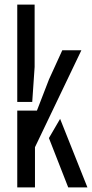

<svg xmlns="http://www.w3.org/2000/svg" viewBox="-20 -820 404 840"><path d="M55.5 -374V-800H131.5V-527L121 -374ZM55.5 0V-336H141.5L194.5 -473L252.5 -600H336L133 -176V0ZM194 -216 243 -300 362.5 0H278.5Z"/></svg>

Font: Big Shoulders Stencil Text
Style: Regular
Weight: 400
Designer: Patric King
Foundry: XO Type Co
Version: Version 1.000